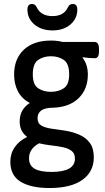

<svg xmlns="http://www.w3.org/2000/svg" viewBox="-20 -734 528 966"><path d="M229 212Q136 212 84 180.5Q32 149 32 80Q32 38 54.5 6Q77 -26 115 -44L116 -46Q79 -73 79 -123Q79 -154 92 -177Q105 -200 130 -216Q90 -237 70.5 -274Q51 -311 51 -359Q51 -438 100 -484Q149 -530 237 -530Q267 -530 295 -523H455Q478 -523 478 -488V-475Q478 -441 457 -441Q444 -441 426.5 -442.5Q409 -444 397 -446L395 -444Q409 -426 415.5 -404.5Q422 -383 422 -359Q422 -285 375 -239.5Q328 -194 244 -192Q169 -191 169 -139Q169 -113 188.5 -102Q208 -91 239.5 -86.5Q271 -82 305 -77Q345 -71 378.5 -56.5Q412 -42 432 -15Q452 12 452 57Q452 130 394.5 171Q337 212 229 212ZM236 -272Q274 -272 301 -290Q328 -308 328 -360Q328 -414 301 -432.5Q274 -451 236 -451Q199 -451 172 -432.5Q145 -414 145 -360Q145 -308 172 -290Q199 -272 236 -272ZM239 131Q357 131 357 64Q357 38 340 25Q323 12 296 6.5Q269 1 237.5 -2.5Q206 -6 177 -13Q155 -2 140.5 17Q126 36 126 63Q126 98 153.5 114.5Q181 131 239 131ZM244 -581Q188 -581 153 -611Q118 -641 118 -686Q118 -714 141 -714Q157 -714 165 -697Q186 -653 244 -653Q302 -653 322 -698Q329 -714 346 -714Q369 -714 369 -686Q369 -641 334.5 -611Q300 -581 244 -581Z"/></svg>

Font: Asap Semi Condensed Medium
Style: Regular
Weight: 500
Width: 4
Designer: Pablo Cosgaya
Foundry: Omnibus-Type
Version: Version 3.001; ttfautohint (v1.8.4.7-5d5b)